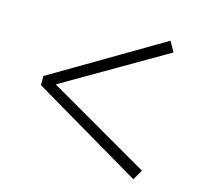

<svg xmlns="http://www.w3.org/2000/svg" viewBox="-83 -714 739 708"><g transform="rotate(15 286.5 -359.5)"><path d="M506 -134 117 -359 506 -585 484 -624 65 -377V-342L484 -95Z"/></g></svg>

Font: AllPunType Light
Style: Regular
Weight: 300
Version: 1.0